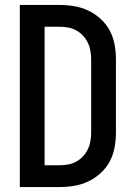

<svg xmlns="http://www.w3.org/2000/svg" viewBox="-20 -755 540 775"><path d="M60 0V-735H220Q250 -735 280 -730Q310 -725 337 -712Q364 -699 386.5 -678.5Q409 -658 423 -631.5Q437 -605 442.5 -575Q448 -545 448 -515V-220Q448 -190 442.5 -160Q437 -130 423 -103.5Q409 -77 386.5 -56.5Q364 -36 337 -23Q310 -10 280 -5Q250 0 220 0ZM160 -88H220Q237 -88 254.5 -91Q272 -94 287.5 -102.5Q303 -111 315 -124Q327 -137 334.5 -152.5Q342 -168 345 -185.5Q348 -203 348 -220V-515Q348 -532 345 -549.5Q342 -567 334.5 -582.5Q327 -598 315 -611Q303 -624 287.5 -632.5Q272 -641 254.5 -644Q237 -647 220 -647H160Z"/></svg>

Font: Iosevka Semibold
Style: Regular
Weight: 600
Monospace: yes
Designer: Belleve Invis
Foundry: Belleve Invis
Version: Version 33.2.3; ttfautohint (v1.8.4)